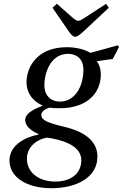

<svg xmlns="http://www.w3.org/2000/svg" viewBox="-20 -751 648 1013"><path d="M257 -710 346 -581C355 -569 365 -557 376 -557C388 -557 401 -568 416 -581L554 -710L540 -731L425 -656C413 -648 400 -641 393 -641C384 -641 375 -648 365 -656L280 -731ZM30 96C30 185 123 242 250 242C385 242 494 185 494 75C494 0 437 -54 319 -82C235 -102 198 -116 198 -144C198 -163 218 -177 242 -183C262 -180 281 -180 296 -180C435 -180 512 -256 512 -359C512 -386 504 -411 491 -428L575 -440L608 -503L602 -512L457 -472C431 -489 382 -502 333 -502C169 -502 120 -389 120 -318C120 -244 174 -206 204 -195V-193C173 -180 113 -158 113 -118C113 -85 143 -62 184 -43V-41C116 -29 30 13 30 96ZM122 87C122 15 187 -19 228 -25C291 -16 409 10 409 94C409 170 347 207 272 207C185 207 122 159 122 87ZM214 -301C214 -364 245 -467 340 -467C370 -467 420 -452 420 -383C420 -290 372 -215 297 -215C244 -215 214 -251 214 -301Z"/></svg>

Font: Heuristica
Style: Italic
Weight: 400
Italic angle: -13°
Version: Version 1.0.1